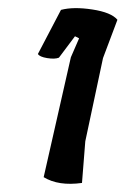

<svg xmlns="http://www.w3.org/2000/svg" viewBox="-20 -765 305 466"><path d="M230 -624 187 -422 179 -321Q122 -313 86 -335L152 -626L172 -672L162 -677L123 -625Q113 -621 94.5 -624Q76 -627 72 -634L128 -741Q158 -749 204 -742Q250 -735 265 -717Z"/></svg>

Font: Tillana Medium
Style: Regular
Weight: 500
Designer: Lipi Raval (Devanagari, Latin), Jonny Pinhorn (Latin)
Foundry: Indian Type Foundry
Version: Version 2.003;PS 1.0;hotconv 1.0.79;makeotf.lib2.5.61930; tt